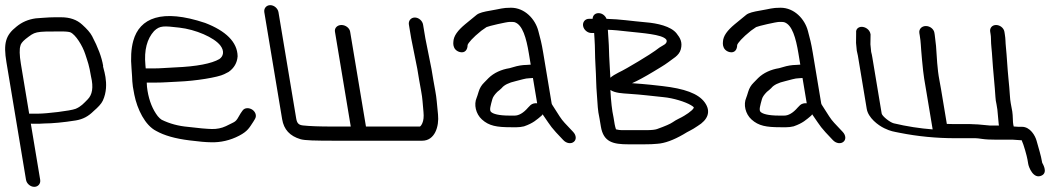

<svg xmlns="http://www.w3.org/2000/svg" viewBox="-27 -554 4106 745"><path d="M54 -306.5C48.2 -341.1 48.3 -364.6 52.1 -375.9L52.3 -376.7L52.5 -377.5C53.3 -382.7 59 -391.8 72.1 -402.5C110.8 -431.9 105.7 -432 211.8 -432C231.5 -432 242.5 -430.1 246 -428.6C266.1 -420.2 293.3 -376.8 303.9 -343.6C313.8 -312.9 318.7 -302.2 326.1 -257.5L326.2 -257.1L326.3 -256.6C336.3 -214.4 331 -186.3 313.3 -168.5C297.9 -152.9 287.7 -140.7 266.5 -131.8C246.2 -123.8 152.7 -113 121.7 -113H89.7C88.5 -113 87.3 -112.9 86.2 -112.8ZM96.2 -74H128.2C133.9 -74 138.7 -74.2 144.8 -74.9C175.6 -75 219.3 -79 267.2 -86.7C295.8 -91.5 316.2 -103.1 336.1 -122.8C353.7 -138 366.2 -151.2 371.8 -163.2C402.4 -228.6 368.5 -298.2 373.3 -298.2C367.7 -331.9 353.3 -370.3 330.4 -413.7C323.2 -427.4 310.4 -441.8 292.2 -458.2C271 -477.9 243.6 -487 209.8 -487H185.3C173.1 -487 158.1 -486.3 140 -484.9L112.9 -482.9L112.4 -482.9C81.7 -478.7 57.9 -467.8 37.1 -450.8C-5.7 -417.1 -14.2 -385.6 -2 -312.3L73.9 143.5C76.4 158.5 90.9 171 106 171C121 171 131.4 158.5 128.9 143.5L92.6 -74.2C93.8 -74 95 -74 96.2 -74Z M537.2 -301.6C531.8 -359.9 543.4 -403.1 570.8 -433.5C593.8 -455.8 609.8 -453.4 668.8 -446.8C731.3 -439.8 804.2 -409 828.5 -376.8C844.5 -355.5 839.8 -335.3 824.1 -324.8C794.6 -307.5 736.5 -295.9 652.7 -292.5C618.3 -291.1 597.4 -288.5 566.9 -288.5L538.4 -288.5C538.2 -290.8 537.7 -296.7 537.2 -301.6ZM576.1 -233.5C609.2 -233.5 631.9 -236 665.4 -237.3C732.1 -239.9 819.1 -254 842.8 -266.1L860 -274.9L860.6 -275.3C881.2 -289.9 893 -310.1 894.9 -334.7L895 -335.2L895 -335.7C894.1 -391.1 848.8 -434.3 769.1 -465C600.6 -521.5 514.6 -484 490.1 -395.5C481.5 -364.4 479.8 -327.7 483.4 -287.5C487.8 -238.4 483.4 -239.7 494.2 -186.5C505.4 -130.8 535.5 -67.7 579.3 -45.8C610.2 -28.4 652.5 -16.1 709.1 -9.2C746.1 -4.5 772.3 -2.1 791.6 -2C828.4 -0.7 866.4 -9.3 901.1 -27.5C934.3 -44.9 940.5 -58.4 955.9 -81.7L961.9 -91.6C970.7 -105.4 963.6 -121 951.3 -128.9C940.1 -135.9 922.8 -137.4 914 -124.8L906.5 -114L906.3 -113.6C885.3 -76.3 889.8 -85.4 849.6 -64.5C832.4 -56.5 814.5 -53 795.2 -53.4C774.3 -53.9 744 -56.6 702.6 -61.7C665.9 -64.9 632.1 -73.7 600.3 -89.3C595.9 -92.1 589.9 -97.2 585.1 -103.3C565.7 -128.6 552.1 -161.3 545.4 -201.7C543.7 -212 542.7 -221.6 542.4 -233.5Z M1559.6 -458.5 1568.6 -404.7 1592.2 -287.1 1599.5 -243.1C1601.9 -228.6 1604.4 -214.9 1606.9 -201.9C1613.2 -168.8 1612.4 -156.3 1616.2 -119.7C1618.1 -100.8 1616.3 -86.3 1611.7 -75.9C1606.4 -63.8 1602 -63 1602 -63H1393L1331.6 -431.1C1329.3 -445.3 1314 -457 1297.9 -457C1281.7 -457 1270.3 -445.3 1272.7 -431.1L1334 -63H1262.7C1212.3 -63 1174.5 -64.4 1149 -67.2C1132.8 -68.9 1125.5 -75.1 1122.4 -93.8L1053.6 -506.5C1051.1 -521.5 1036.6 -534 1021.6 -534C1006.5 -534 996.1 -521.5 998.6 -506.5L1067.8 -91.3C1074.4 -51.5 1097.5 -26.1 1139.4 -13.8C1155.9 -9 1195.9 -8 1271.9 -8H1611.2C1660.5 -8 1677.4 -63.7 1672.6 -109.7C1670.2 -132.6 1668.5 -150 1667.6 -161.5C1665.4 -187.7 1659.2 -214.8 1654.8 -241.5L1647.3 -286.3L1623.6 -404.7L1614.6 -458.5C1612.1 -473.5 1597.6 -486 1582.6 -486C1567.5 -486 1557.1 -473.5 1559.6 -458.5Z M2031.7 -146.3 2031.5 -146.1 2023 -137.5 2022.7 -137.2C2003.1 -114.2 1985 -105.5 1970.2 -105.5H1949.2C1907.5 -105.5 1886.1 -112.4 1879 -119.2L1878.6 -119.5L1878.3 -119.8C1870.8 -126.2 1877 -145.8 1883.4 -169.1C1885.6 -177.2 1891.5 -186.3 1902.7 -197.6C1907.8 -201.5 1914.8 -207.4 1919.6 -212.2L1920 -212.6L1920.3 -213C1929 -223.7 1946.4 -233.1 1974.7 -239.4C1992.2 -243.2 2011 -250.5 2027.7 -250.5H2028.3L2040.9 -251.4L2057.3 -153.3C2048.2 -154.3 2038.3 -152.1 2031.7 -146.3ZM2081 -106.7C2113.6 -59.7 2108.9 -62.4 2158.1 -11C2171.2 3.3 2189.6 5 2199.8 -3.9C2209.9 -12.2 2209.7 -28.7 2196.9 -42.2C2181.5 -58.4 2177.9 -62.7 2163.9 -77.3C2150.1 -91.7 2138.6 -111.8 2125.9 -131.5L2115.8 -147.3C2114.5 -149.3 2113.8 -151.2 2113.4 -153.3L2080.8 -348.9C2074 -389.9 2070.3 -401.4 2061.9 -433.7C2049.8 -480.6 2008.7 -524 1955.9 -524C1922.2 -524 1915.8 -519.5 1877.2 -513.1C1850.6 -508.7 1832.3 -504.2 1822.8 -496.7C1808.1 -484.9 1792.7 -471.9 1777.5 -459.6C1749.6 -436.2 1732.9 -414.9 1732.1 -391.4C1731.2 -382 1732.1 -370.3 1740.9 -361.2C1745.8 -356.2 1751.9 -353.3 1757.8 -351.9C1777.9 -347 1787.5 -362.3 1787.4 -379.3C1789.6 -387 1806.6 -407.6 1840.7 -434.8C1849.7 -441 1855.6 -445.1 1860.9 -448.9C1868.5 -452.7 1938.4 -469 1951 -469C1960.6 -469 1967.8 -468.6 1969.1 -468.1L1969.7 -467.9C2000.8 -458.3 2015.2 -406.1 2025 -347.1L2032.3 -303.1C2032.3 -303.1 2030.1 -303 2029.3 -303L2016.1 -302.1C2000.3 -302 1981.7 -299 1965.4 -293.8L1949.9 -289.4C1918.6 -284.5 1889.4 -271.4 1868.8 -251.2C1865.1 -247.1 1859 -240.9 1850.8 -232.8C1841.2 -223.4 1834.3 -211.8 1830.3 -198.4C1826.8 -186.5 1824 -178.3 1822.5 -174.7C1811 -148.4 1819 -112.1 1843 -90.4C1870.5 -65.4 1900.7 -60.3 1955.5 -60.3H1978.3C1987.2 -60.3 1996.3 -61.4 2005.5 -63.6L2006.3 -63.7L2007 -64C2042 -76 2056.2 -90 2074.2 -105L2074.7 -105.5L2078.5 -110.4C2079.3 -109.1 2080.1 -107.9 2081 -106.7Z M2412.4 -190.1C2471.1 -186.2 2495.4 -182.1 2548 -177C2585.5 -173.5 2632.4 -158.9 2654.2 -145.8C2668.6 -137.1 2665.2 -136.4 2663.9 -133.8C2661.7 -129.5 2653.7 -122.2 2643.8 -115.2L2627.8 -104.8C2615.5 -96.9 2598.1 -90.6 2582.5 -79.3C2575 -73.9 2554.3 -64.5 2522.3 -53.2C2515.7 -50.8 2502 -49 2482.1 -49H2385.8C2379.1 -49 2371.9 -49.9 2363.2 -52.1C2361.2 -58.4 2359.3 -64.5 2358.1 -71.5L2353.4 -99.8L2353.3 -100.2C2347.8 -125.1 2343.8 -160.2 2341.4 -204.8C2360.7 -192.6 2387.8 -191.9 2412.4 -190.1ZM2336 -359.6C2335.7 -384.2 2332.9 -413.4 2331.6 -438.4C2354.9 -437.8 2378.8 -435.2 2410.8 -431.6C2465 -425.6 2541.1 -420.9 2557.5 -401.3C2562.9 -394.4 2559.2 -385.2 2548.2 -379.3C2537.9 -373.9 2526.9 -366.5 2514.9 -357C2501.3 -346.4 2404.6 -286.9 2372.9 -272.4C2359.7 -265.8 2349.2 -259.2 2341.3 -252.4C2340 -283.8 2336.2 -335.1 2336 -359.6ZM2272.4 -481H2258.4C2243.4 -481 2233 -468.5 2235.5 -453.5C2238 -438.5 2252.5 -426 2267.6 -426H2278.4C2278.7 -419.7 2279.2 -412.1 2279.8 -403.9C2282.4 -368.6 2281 -340.8 2283.6 -300C2286.6 -253.4 2285.5 -227.4 2289.4 -182.2C2292.5 -144.9 2291.4 -130.3 2299.4 -93.4L2304.5 -63C2314.6 -2.2 2352.5 6 2411.5 6H2472.9C2493.8 6 2509.3 5.4 2523.4 3.9C2552.2 2.1 2586.2 -10.4 2624.8 -32.7C2644.8 -45.7 2655.6 -48 2680.2 -65.2C2718.9 -88.7 2733.5 -120.8 2707.4 -156.8C2682.2 -191.6 2627.6 -210.3 2543.6 -220C2526.1 -221.9 2510.5 -223.6 2496.8 -225.2C2476 -227.6 2452.1 -229.1 2425.3 -231.2C2446.1 -240.2 2473.9 -255.2 2508.7 -276.2L2538.5 -294.3C2548.2 -300.1 2557.3 -306.2 2565.8 -312.4C2581.5 -325.6 2607.9 -336.9 2614.7 -362.7C2621.9 -390.1 2612.5 -406.5 2598 -424.7C2575.9 -452.3 2522.9 -463.9 2479.7 -467.4C2423.1 -472.3 2379.6 -479.6 2326.5 -480.9C2321.5 -493.4 2309.5 -503 2295.7 -503C2283 -503 2273.3 -495.5 2272.4 -481Z M3077.7 -146.3 3077.5 -146.1 3069 -137.5 3068.7 -137.2C3049.1 -114.2 3031 -105.5 3016.2 -105.5H2995.2C2953.5 -105.5 2932.1 -112.4 2925 -119.2L2924.6 -119.5L2924.3 -119.8C2916.8 -126.2 2923 -145.8 2929.4 -169.1C2931.6 -177.2 2937.5 -186.3 2948.7 -197.6C2953.8 -201.5 2960.8 -207.4 2965.6 -212.2L2966 -212.6L2966.3 -213C2975 -223.7 2992.4 -233.1 3020.7 -239.4C3038.2 -243.2 3057 -250.5 3073.7 -250.5H3074.3L3086.9 -251.4L3103.3 -153.3C3094.2 -154.3 3084.3 -152.1 3077.7 -146.3ZM3127 -106.7C3159.6 -59.7 3154.9 -62.4 3204.1 -11C3217.2 3.3 3235.6 5 3245.8 -3.9C3255.9 -12.2 3255.7 -28.7 3242.9 -42.2C3227.5 -58.4 3223.9 -62.7 3209.9 -77.3C3196.1 -91.7 3184.6 -111.8 3171.9 -131.5L3161.8 -147.3C3160.5 -149.3 3159.8 -151.2 3159.4 -153.3L3126.8 -348.9C3120 -389.9 3116.3 -401.4 3107.9 -433.7C3095.8 -480.6 3054.7 -524 3001.9 -524C2968.2 -524 2961.8 -519.5 2923.2 -513.1C2896.6 -508.7 2878.3 -504.2 2868.8 -496.7C2854.1 -484.9 2838.7 -471.9 2823.5 -459.6C2795.6 -436.2 2778.9 -414.9 2778.1 -391.4C2777.2 -382 2778.1 -370.3 2786.9 -361.2C2791.8 -356.2 2797.9 -353.3 2803.8 -351.9C2823.9 -347 2833.5 -362.3 2833.4 -379.3C2835.6 -387 2852.6 -407.6 2886.7 -434.8C2895.7 -441 2901.6 -445.1 2906.9 -448.9C2914.5 -452.7 2984.4 -469 2997 -469C3006.6 -469 3013.8 -468.6 3015.1 -468.1L3015.7 -467.9C3046.8 -458.3 3061.2 -406.1 3071 -347.1L3078.3 -303.1C3078.3 -303.1 3076.1 -303 3075.3 -303L3062.1 -302.1C3046.3 -302 3027.7 -299 3011.4 -293.8L2995.9 -289.4C2964.6 -284.5 2935.4 -271.4 2914.8 -251.2C2911.1 -247.1 2905 -240.9 2896.8 -232.8C2887.2 -223.4 2880.3 -211.8 2876.3 -198.4C2872.8 -186.5 2870 -178.3 2868.5 -174.7C2857 -148.4 2865 -112.1 2889 -90.4C2916.5 -65.4 2946.7 -60.3 3001.5 -60.3H3024.3C3033.2 -60.3 3042.3 -61.4 3051.5 -63.6L3052.3 -63.7L3053 -64C3088 -76 3102.2 -90 3120.2 -105L3120.7 -105.5L3124.5 -110.4C3125.3 -109.1 3126.1 -107.9 3127 -106.7Z M3540.3 -425.5 3541.8 -416.5C3546.8 -386.3 3544.9 -383.2 3550.7 -321C3557 -252.7 3560.4 -241 3568.3 -193.5L3591.9 -51.9C3543.6 -55.5 3491.1 -63.5 3441 -75.5C3426.1 -79.1 3395.8 -103.4 3394.1 -113.5L3357.8 -331.5C3356.6 -339.1 3355.6 -343.9 3353.3 -352.7L3350.4 -382L3351 -420.4L3350.8 -421.5C3347.7 -440.3 3329.5 -450 3316.3 -449.9C3304.9 -449.8 3293.1 -442.2 3295 -427L3294.6 -387.5L3297.6 -356.6L3297.9 -355.6C3299.5 -349.7 3300.8 -343.8 3301.8 -337.9L3336.1 -131.7C3341.9 -96.8 3380.2 -67.9 3404.3 -56.4C3430.1 -44 3439.8 -43.7 3463.3 -38.8C3533.8 -24.7 3606.3 -17.7 3680.1 -17.7H3758.3C3762.9 -17.7 3771.6 -16.8 3783.6 -15C3797.4 -12.9 3815.8 -12 3839.6 -12H3903.1L3932.4 -10H3937.2C3945.1 6.3 3957.7 52.2 3959.9 65.5L3962.8 82.5C3964.7 94.1 3982.7 143 4015.1 127C4041 114.3 4017.1 78.7 4017 77.7C4011.7 45.8 4002.3 19.6 3995.2 -7.7C3990 -27.2 3970.6 -62 3938.2 -62H3924.7L3906.4 -63.2C3906.2 -64.2 3905.2 -68.9 3904.7 -71C3902.6 -79.3 3903.6 -104.7 3900.9 -121.2C3896.2 -148.9 3893 -157.2 3891.4 -185.6C3890.5 -202.1 3888.6 -223.2 3886 -249.1C3882 -287.8 3879.7 -338 3876.1 -372C3874 -391 3875.2 -401.4 3871.8 -421.5L3870.3 -430.9C3867.8 -445.7 3852.9 -457 3837.9 -457C3822.2 -457 3812.8 -444.7 3815.1 -431.2L3816.6 -421.8C3817.6 -416.1 3818.1 -410.2 3818.1 -404.2C3818.2 -377.5 3821.6 -360.4 3823.4 -327.4C3825.3 -292.1 3833.8 -210.7 3835.5 -177.6C3836.1 -167.7 3837.2 -159.5 3839.6 -149.7L3843 -128.9L3848.2 -72.6L3849.1 -67H3813.2C3779.8 -70.6 3752.9 -72.6 3735.6 -72.6H3671.1L3646.9 -73.2L3624.2 -209.3C3622.5 -219.4 3620.5 -230.6 3618.1 -242.9C3609.6 -286.4 3608 -334 3605 -375.7L3600 -418.5L3598.6 -427.2C3596.3 -440.7 3582.3 -453 3565.5 -453C3549.7 -453 3537.7 -441.1 3540.3 -425.5Z"/></svg>

Font: MewTooHand
Style: BdLta
Weight: 400
Designer: Mew Too, Robert Jablonski
Version: Version 0.77